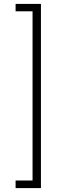

<svg xmlns="http://www.w3.org/2000/svg" viewBox="-20 -831 307 985"><path d="M190 134H60V95H147V-773H60V-811H190Z"/></svg>

Font: DM Sans 18pt ExtraLight
Style: Regular
Weight: 250
Designer: Colophon Foundry, Jonny Pinhorn
Foundry: Colophon Foundry
Version: Version 4.004;gftools[0.9.30]